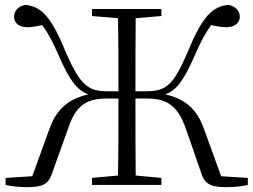

<svg xmlns="http://www.w3.org/2000/svg" viewBox="-20 -762 1044 791"><path d="M196 -52 260 -231C291 -325 333 -356 419 -356H468C468 -238 468 -136 466 -39L359 -29V0H645V-29L539 -39C538 -137 538 -238 538 -356H586C670 -356 713 -325 746 -231L808 -52C822 -4 847 9 913 9C948 9 979 5 1001 0V-29L891 -36L821 -229C797 -298 755 -353 661 -373C708 -391 737 -430 782 -533C807 -590 825 -624 850 -659C874 -653 895 -650 913 -650C950 -650 968 -670 968 -693C968 -716 951 -736 921 -742C854 -735 813 -694 752 -545C694 -409 662 -386 582 -386H538C538 -496 538 -594 539 -687L645 -696V-725H359V-696L466 -687C468 -593 468 -495 468 -386H422C345 -386 311 -409 252 -545C191 -694 151 -735 84 -742C54 -736 38 -716 38 -693C38 -670 55 -650 92 -650C111 -650 132 -653 154 -659C179 -624 197 -590 222 -533C267 -430 297 -391 344 -373C250 -353 207 -298 183 -229L113 -36L3 -29V0C26 5 57 9 91 9C158 9 181 -4 196 -52Z"/></svg>

Font: Noto Serif CJK KR Light
Style: Regular
Weight: 300
Designer: Ryoko NISHIZUKA 西塚涼子 (kana & ideographs); Frank Grießhammer (Latin, Greek & Cyrillic); Wenlong ZHANG 张文龙 (bopomofo); San
Foundry: Adobe
Version: Version 2.001;hotconv 1.1.0;makeotfexe 2.6.0